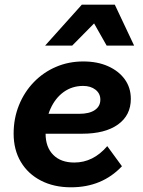

<svg xmlns="http://www.w3.org/2000/svg" viewBox="-20 -781 609 817"><path d="M123.9 -212V-296.7H317.5Q360.1 -296.7 383.5 -312.7Q407 -328.7 407 -357Q407 -383.1 386.4 -399.3Q365.8 -415.4 333.8 -415.4Q287.2 -415.4 251.2 -389.7Q215.3 -363.9 194.7 -318Q174 -272.1 174 -212.3Q174 -154.9 206.4 -122.2Q238.7 -89.4 296.1 -89.4Q376.8 -89.4 436.4 -159.2L498.9 -73.6Q414.4 16 282.2 16Q209.1 16 154 -12.6Q98.8 -41.1 68.4 -92.5Q38 -143.8 38 -212.6Q38 -277.3 60.7 -333.4Q83.3 -389.4 123.8 -431.3Q164.2 -473.2 218 -496.3Q271.8 -519.5 334.1 -519.5Q394.6 -519.5 439.9 -499.2Q485.2 -479 511 -443.4Q536.7 -407.8 536.7 -360.2Q536.7 -290.4 482 -251.2Q427.3 -212 329.6 -212ZM172 -587 328.1 -761H468.6L550.7 -587H433.8L344.3 -745H443.2L287.3 -587Z"/></svg>

Font: Wix Madefor Text
Style: Italic
Weight: 400
Italic angle: -12°
Designer: Dalton Maag Ltd
Foundry: Dalton Maag Ltd
Version: Version 3.100